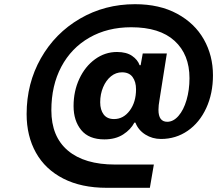

<svg xmlns="http://www.w3.org/2000/svg" viewBox="-20 -731 1051 916"><path d="M107 -187Q107 -333 175 -453Q243 -573 361.5 -642Q480 -711 624 -711Q741 -711 825 -665.5Q909 -620 952.5 -543Q996 -466 996 -372Q996 -285 964 -215.5Q932 -146 875.5 -107Q819 -68 748 -68Q707 -68 673.5 -89Q640 -110 626 -146H621Q604 -113 567.5 -89.5Q531 -66 478 -66Q404 -66 367.5 -110.5Q331 -155 331 -225Q331 -296 358.5 -355Q386 -414 433.5 -448.5Q481 -483 538 -483Q583 -483 610 -464.5Q637 -446 646 -420H651L661 -476H776L741 -255Q736 -228 736 -207Q736 -150 778 -150Q807 -150 831.5 -178Q856 -206 870 -254Q884 -302 884 -358Q884 -471 813 -536Q742 -601 606 -601Q493 -601 406.5 -551.5Q320 -502 272.5 -412.5Q225 -323 225 -205Q225 -79 304 -12.5Q383 54 529 54H714L695 165H489Q368 165 282 121Q196 77 151.5 -2.5Q107 -82 107 -187ZM629 -305Q629 -341 612.5 -363.5Q596 -386 562 -386Q533 -386 509.5 -367Q486 -348 472 -315Q458 -282 458 -243Q458 -207 474.5 -185Q491 -163 524 -163Q569 -163 599 -203.5Q629 -244 629 -305Z"/></svg>

Font: Be Vietnam ExtraBold
Style: Italic
Weight: 800
Italic angle: -9.778°
Designer: Gabriel Lam
Foundry: TypeRant
Version: Version 3.000